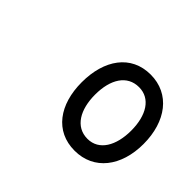

<svg xmlns="http://www.w3.org/2000/svg" viewBox="-80 -855 549 549"><g transform="rotate(45 194.0 -581.0)"><path d="M262 -427C340 -427 388 -490 388 -580C388 -671 340 -735 262 -735C183 -735 138 -671 138 -580C138 -490 183 -427 262 -427ZM264 -477C215 -477 190 -522 190 -582C190 -644 216 -686 264 -686C310 -686 336 -644 336 -582C336 -522 311 -477 264 -477Z"/></g></svg>

Font: Noto Serif Condensed Extra
Style: Italic
Weight: 800
Width: 3
Italic angle: -12°
Designer: Monotype Design Team
Foundry: Monotype Imaging Inc.
Version: Version 1.901